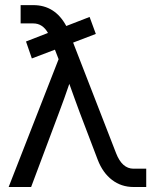

<svg xmlns="http://www.w3.org/2000/svg" viewBox="-20 -748 617 768"><path d="M107.4 -514.2 84 -582 171.9 -616.2Q150.4 -654.3 113.3 -654.3H62.5V-727.5H113.3Q200.2 -727.5 245.1 -644L338.4 -680.2L363.3 -612.3L272.5 -577.6L444.3 -135.3Q468.3 -73.2 514.2 -73.2H564.9V0H514.2Q465.3 0 428.2 -28.3Q391.1 -56.6 371.1 -108.4L299.3 -296.9Q288.6 -325.7 278.1 -354.7Q267.6 -383.8 257.3 -412.6Q247.6 -383.8 237.1 -354.7Q226.6 -325.7 215.8 -296.9L104.5 0H14.6L214.4 -511.2L199.7 -549.3Z"/></svg>

Font: Inter Display
Style: Regular
Weight: 400
Designer: Rasmus Andersson
Foundry: rsms
Version: Version 4.001;git-9221beed3